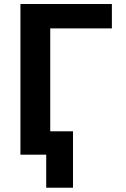

<svg xmlns="http://www.w3.org/2000/svg" viewBox="-20 -750 610 931"><path d="M204.1 0H176.8H79.1V-730.5H522.5V-612.3H223.6V-113.3H334V160.2H204.1Z"/></svg>

Font: Mgen+ 1c bold
Style: Bold
Weight: 700
Designer: [Source Han Sans]
Ryoko NISHIZUKA  (kana & ideographs); Paul D. Hunt (Latin, Greek & Cyrillic); Wenlong ZHANG  (bopomofo
Version: Version 1.059.20150602